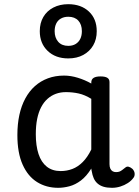

<svg xmlns="http://www.w3.org/2000/svg" viewBox="-20 -880 664 917"><path d="M258 17Q201 17 157 -10.5Q113 -38 88 -94Q63 -150 63 -235Q63 -287 72.5 -331Q82 -375 101 -410Q120 -445 147 -469Q174 -493 209 -506Q244 -519 286 -519Q318 -519 352 -508.5Q386 -498 416 -481V-486Q416 -501 427 -508Q438 -515 460 -515Q482 -515 492.5 -508.5Q503 -502 503 -488V-96Q503 -83 507 -74.5Q511 -66 518 -62Q525 -58 534 -58Q544 -58 550.5 -60.5Q557 -63 563.5 -68Q570 -73 579 -80Q586 -86 595 -83.5Q604 -81 613 -73Q622 -63 623 -52Q624 -41 619 -33Q608 -17 591 -6Q574 5 554.5 11Q535 17 515 17Q492 17 475 12Q458 7 446 -3.5Q434 -14 427.5 -29Q421 -44 418 -63Q418 -64 417 -67.5Q416 -71 416 -75Q393 -38 366.5 -18Q340 2 312 9.5Q284 17 258 17ZM151 -239Q151 -184 164 -144.5Q177 -105 203.5 -84Q230 -63 270 -63Q299 -63 325.5 -73Q352 -83 375 -106Q398 -129 416 -166V-408Q385 -427 356 -433.5Q327 -440 295 -440Q269 -440 247 -432Q225 -424 207 -408Q189 -392 176.5 -368Q164 -344 157.5 -312Q151 -280 151 -239ZM306 -601Q245 -601 207.5 -637Q170 -673 170 -731Q170 -770 187 -799Q204 -828 235 -844Q266 -860 306 -860Q367 -860 404.5 -825Q442 -790 442 -731Q442 -692 425 -663Q408 -634 377.5 -617.5Q347 -601 306 -601ZM306 -661Q327 -661 341.5 -670Q356 -679 363.5 -694.5Q371 -710 371 -731Q371 -763 354 -781.5Q337 -800 306 -800Q286 -800 271 -791.5Q256 -783 248.5 -767.5Q241 -752 241 -731Q241 -700 258 -680.5Q275 -661 306 -661Z"/></svg>

Font: Playwrite ES Deco
Style: Regular
Weight: 400
Designer: Veronika Burian, José Scaglione
Foundry: TypeTogether
Version: Version 1.002